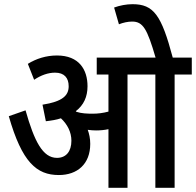

<svg xmlns="http://www.w3.org/2000/svg" viewBox="-20 -897 936 917"><path d="M411 -210C411 -236 406 -258 399 -277C413 -275 427 -274 439 -274C459 -274 479 -276 498 -280V0H589V-541H722V0H814V-541H896V-622H805C751 -825 714 -877 613 -877C584 -877 552 -871 525 -861L548 -781C568 -789 591 -794 611 -794C663 -794 683 -759 723 -622H442V-541H498V-364C472 -357 447 -354 423 -354C397 -354 369 -355 345 -363C344 -364 343 -365 342 -366C380 -395 398 -435 398 -485C398 -564 358 -632 252 -632C201 -632 153 -617 113 -592L143 -516C176 -538 210 -550 243 -550C287 -550 308 -525 308 -485C308 -441 279 -412 183 -397L199 -318C226 -321 250 -325 271 -332C302 -303 321 -266 321 -225C321 -174 296 -143 252 -143C184 -143 144 -222 102 -370L22 -342C85 -122 155 -61 261 -61C349 -61 411 -113 411 -210Z"/></svg>

Font: Noto Sans Devanagari Condensed Medium
Style: Regular
Weight: 500
Width: 3
Designer: Jelle Bosma - Monotype Design Team
Foundry: Monotype Imaging Inc.
Version: Version 2.004